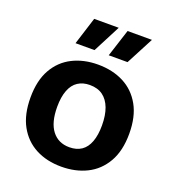

<svg xmlns="http://www.w3.org/2000/svg" viewBox="-138 -858 885 978"><g transform="rotate(20 304.5 -368.5)"><path d="M304 14Q225 14 165 -17.5Q105 -49 71 -110.5Q37 -172 37 -264Q37 -356 71.5 -417Q106 -478 166.5 -508.5Q227 -539 304 -539Q383 -539 443.5 -508Q504 -477 538.5 -415.5Q573 -354 573 -262Q573 -169 537.5 -107.5Q502 -46 441.5 -16Q381 14 304 14ZM309 -93Q348 -93 374.5 -111Q401 -129 414.5 -165.5Q428 -202 428 -254Q428 -309 413.5 -347.5Q399 -386 371 -406.5Q343 -427 300 -427Q263 -427 236 -409.5Q209 -392 195 -355.5Q181 -319 181 -266Q181 -181 215 -137Q249 -93 309 -93ZM261 -602H158L205 -751H338ZM440 -602H338L386 -751H518Z"/></g></svg>

Font: Bricolage Grotesque 96pt ExtraBold
Style: Bold
Weight: 700
Version: Version 1.001;gftools[0.9.33.dev8+g029e19f]